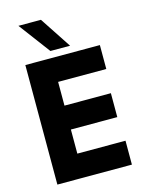

<svg xmlns="http://www.w3.org/2000/svg" viewBox="-132 -976 797 1055"><g transform="rotate(-15 267.0 -449.0)"><path d="M60 0V-680H484V-544H210V-409H474V-273H210V-136H484V0ZM213 -719 79 -898H207L325 -719Z"/></g></svg>

Font: Teachers
Style: Bold
Weight: 700
Designer: Alfredo Marco Pradil, Chank Diesel
Version: Version 1.001